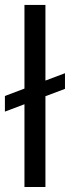

<svg xmlns="http://www.w3.org/2000/svg" viewBox="-21 -747 280 767"><path d="M238.6 -392 160.5 -362.6V0H76.7V-330.6L-1.4 -301.1V-363.6L76.7 -393.1V-727.3H160.5V-425.1L238.6 -454.5Z"/></svg>

Font: Interop
Style: Regular
Weight: 400
Designer: Rasmus Andersson, Google, Jang Haemin
Foundry: jhaemin
Version: Version 1.008